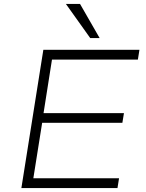

<svg xmlns="http://www.w3.org/2000/svg" viewBox="-20 -959 745 979"><path d="M89 0 201 -705H691L683 -655H245L202 -382H612L604 -333H195L150 -50H587L579 0ZM440 -765 316 -939H388L488 -765Z"/></svg>

Font: Nunito Sans 7pt SemiExpanded ExtraLight
Style: Italic
Weight: 250
Width: 6
Italic angle: -9°
Designer: Vernon Adams
Foundry: Vernon Adams
Version: Version 3.101;gftools[0.9.27]